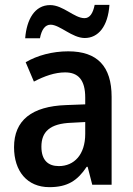

<svg xmlns="http://www.w3.org/2000/svg" viewBox="-20 -763 550 793"><path d="M432 -743H371C364 -708 351 -688 329 -688C287 -688 241 -742 187 -742C123 -742 90 -682 84 -605H145C152 -642 167 -661 189 -661C227 -661 278 -606 330 -606C386 -606 426 -654 432 -743ZM262 -551C196 -551 134 -534 86 -506L120 -426C164 -449 207 -464 249 -464C303 -464 332 -433 332 -360V-332L253 -329C111 -324 38 -266 38 -155C38 -56 92 10 184 10C259 10 300 -17 338 -74H342L361 0H441V-363C441 -489 382 -551 262 -551ZM332 -259V-210C332 -124 286 -77 223 -77C179 -77 151 -101 151 -157C151 -218 185 -253 276 -256Z"/></svg>

Font: Noto Sans UI SemiCondensed Medium
Style: Regular
Weight: 500
Width: 4
Designer: Monotype Design Team
Foundry: Monotype Imaging Inc.
Version: Version 1.901